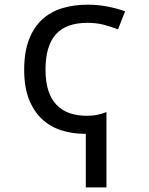

<svg xmlns="http://www.w3.org/2000/svg" viewBox="-20 -566 640 826"><path d="M346.2 9.8Q291 9.8 243.2 -5.6Q195.3 -21 159.9 -54.4Q124.5 -87.9 104.2 -139.9Q84 -191.9 84 -265.1Q84 -341.8 104.5 -395.3Q125 -448.7 161.4 -482.2Q197.8 -515.6 248 -530.8Q298.3 -545.9 357.9 -545.9Q401.9 -545.9 443.8 -537.6Q485.8 -529.3 518.1 -517.1L487.8 -439.9Q459.5 -450.7 427.5 -459.2Q395.5 -467.8 356.9 -467.8Q264.2 -467.8 220 -418Q175.8 -368.2 175.8 -266.1Q175.8 -214.8 187.7 -177.2Q199.7 -139.6 222.7 -115.5Q245.6 -91.3 278.6 -79.6Q311.5 -67.9 354 -67.9Q379.9 -67.9 400.6 -72.5Q421.4 -77.1 438 -84V240.2H349.1V9.8Z"/></svg>

Font: WenQuanYi Micro Hei Mono
Style: Regular
Weight: 400
Foundry: Ascender Corporation
Version: Version 0.2.0-beta